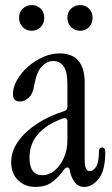

<svg xmlns="http://www.w3.org/2000/svg" viewBox="-20 -726 439 755"><path d="M120 9Q78 9 51 -17.5Q24 -44 24 -88Q24 -131 51 -169.5Q78 -208 125 -239Q172 -270 232 -289Q245 -293 245 -306V-397Q245 -445 230 -465.5Q215 -486 189 -486Q164 -486 143.5 -463.5Q123 -441 114 -388Q109 -356 92.5 -341.5Q76 -327 59 -327Q31 -327 31 -355Q31 -384 47.5 -412.5Q64 -441 91 -464.5Q118 -488 150 -502Q182 -516 214 -516Q313 -516 313 -401V-95Q313 -53 334 -53Q347 -53 358 -70.5Q369 -88 369 -130Q369 -146 382 -146Q394 -146 394 -129Q394 -56 368.5 -23.5Q343 9 311 9Q287 9 273 -10.5Q259 -30 254 -57Q253 -67 245.5 -67.5Q238 -68 231 -58Q207 -25 182 -8Q157 9 120 9ZM147 -37Q173 -37 195 -55.5Q217 -74 231 -105Q245 -136 245 -175V-248Q245 -267 224 -259Q163 -237 129.5 -198.5Q96 -160 96 -106Q96 -37 147 -37ZM105 -605Q84 -605 69.5 -619.5Q55 -634 55 -656Q55 -678 69.5 -692Q84 -706 105 -706Q126 -706 140 -692Q154 -678 154 -656Q154 -634 140 -619.5Q126 -605 105 -605ZM295 -605Q274 -605 259.5 -619.5Q245 -634 245 -656Q245 -678 259.5 -692Q274 -706 295 -706Q316 -706 330 -692Q344 -678 344 -656Q344 -634 330 -619.5Q316 -605 295 -605Z"/></svg>

Font: Instrument Serif
Style: Regular
Weight: 400
Designer: Rodrigo Fuenzalida
Foundry: fragTYPE
Version: Version 1.000; ttfautohint (v1.8.4.7-5d5b);gftools[0.9.27]